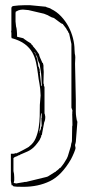

<svg xmlns="http://www.w3.org/2000/svg" viewBox="-20 -723 353 742"><path d="M37 -131Q42 -131 43 -130L44 -131Q45 -131 52.5 -134.5Q60 -138 69 -143Q78 -148 85.5 -152Q93 -156 94 -158Q110 -170 118 -189Q126 -208 129.5 -230Q133 -252 133.5 -275Q134 -298 134 -318L137 -354Q136 -382 132.5 -399.5Q129 -417 127 -435Q124 -459 119.5 -480.5Q115 -502 105 -520Q95 -538 76 -552.5Q57 -567 24 -576Q25 -577 25 -579H24V-595Q24 -597 23.5 -599Q23 -601 23 -603L24 -605V-653V-691Q24 -699 33 -700Q42 -701 52 -702L77 -703H95L157 -697Q159 -695 167 -693Q175 -691 178 -688Q199 -678 216 -660Q233 -642 244.5 -620.5Q256 -599 262 -575.5Q268 -552 268 -531L269 -516Q271 -508 271 -501Q271 -495 270.5 -489Q270 -483 270 -477Q271 -432 271.5 -409.5Q272 -387 272 -384L273 -339V-292Q273 -281 274.5 -272Q276 -263 277 -257H278Q278 -255 278.5 -254Q279 -253 279 -251L273 -175L271 -166Q270 -165 270 -162Q270 -159 271 -156Q272 -153 272 -151Q272 -150 270.5 -144.5Q269 -139 266 -132.5Q263 -126 260 -119Q257 -112 254 -107Q218 -45 173 -23Q128 -1 70 -1Q59 -1 44.5 -1.5Q30 -2 30 -5V-6Q29 -7 25 -7L22 -24V-129H36Q37 -130 37 -131ZM35 -38V-26Q35 -24 33 -16Q41 -14 43 -14Q45 -14 46 -14.5Q47 -15 48 -15L72 -19Q73 -20 81 -20L159 -39L165 -41L192 -58L196 -60Q196 -61 197 -62L199 -63Q200 -64 204 -67Q208 -70 211 -74H213L218 -80Q221 -83 223 -86.5Q225 -90 227 -92L238 -110L242 -119L252 -152Q254 -157 254.5 -162.5Q255 -168 257 -173L258 -178L259 -235Q260 -236 260 -241L259 -285H260L259 -290Q260 -291 260 -296L256 -307V-553L247 -594L245 -596Q244 -598 242.5 -602Q241 -606 239 -606L238 -609Q237 -612 230 -620.5Q223 -629 223 -630L216 -633Q215 -634 208.5 -638.5Q202 -643 189 -653L184 -655Q181 -655 180 -656L170 -661Q169 -662 165 -664L150 -670L90 -684L68 -686Q59 -686 48 -682V-681L43 -679Q40 -679 40 -672V-640L42 -621Q46 -609 46 -581Q52 -579 58.5 -578Q65 -577 71 -575V-574Q89 -561 95 -558Q101 -555 103 -549H105Q106 -545 111.5 -539.5Q117 -534 117 -532H118L131 -513Q131 -507 143 -482L144 -480Q145 -479 146 -479L147 -474Q148 -473 148 -468V-459Q148 -456 148.5 -452.5Q149 -449 149 -445L148 -406V-400L150 -398Q150 -396 149 -395L152 -386V-284L153 -283Q155 -273 155 -272Q155 -258 151 -251L143 -209Q143 -201 140 -201L139 -195Q138 -194 138 -191H137Q136 -190 135.5 -187Q135 -184 126 -172Q117 -160 110 -153.5Q103 -147 95.5 -142.5Q88 -138 79 -134.5Q70 -131 57 -125V-124L50 -122Q47 -119 42 -118Q37 -117 32 -112V-62Q35 -51 35 -38ZM128 -467 130 -464 132 -458 134 -452Q133 -451 133 -449L135 -442Q134 -441 134 -439L136 -422L138 -404L140 -390Q142 -390 142 -394Q142 -399 141 -400L140 -426Q139 -440 137 -451Q135 -462 133 -476L131 -480L129 -484L127 -490L125 -496Q125 -498 124.5 -499Q124 -500 124 -502L122 -507Q121 -507 120 -508L119 -513L118 -509H119Q120 -507 121.5 -502Q123 -497 124.5 -490Q126 -483 127 -476.5Q128 -470 128 -467ZM132 -210H133Q133 -216 134 -217L136 -220L138 -226Q138 -233 139 -234H141L140 -266Q141 -267 141 -268V-281Q141 -284 140 -285L139 -286Q137 -272 136.5 -259Q136 -246 135 -232Q132 -221 132 -210ZM118 -513Q117 -520 113 -522L112 -523Q113 -521 114 -519.5Q115 -518 116 -516V-514Z"/></svg>

Font: Londrina Sketch
Style: Regular
Weight: 400
Designer: Marcelo Magalhaes
Foundry: Marcelo Magalhães
Version: Version 1.002